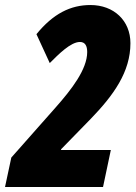

<svg xmlns="http://www.w3.org/2000/svg" viewBox="-48 -744 543 764"><path d="M-28 0H362L393 -147H195V-150L313 -271C404 -365 471 -458 471 -572C471 -662 405 -724 312 -724C233 -724 164 -690 97 -608L150 -493C184 -527 233 -577 270 -577C291 -577 299 -561 299 -537C299 -468 236 -387 173 -316L-3 -117Z"/></svg>

Font: Noto Sans UI Condensed Black
Style: Italic
Weight: 900
Width: 3
Italic angle: -192°
Designer: Monotype Design Team
Foundry: Monotype Imaging Inc.
Version: Version 1.901